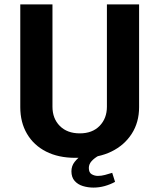

<svg xmlns="http://www.w3.org/2000/svg" viewBox="-20 -706 724 871"><path d="M322 10Q245 10 189 -18.5Q133 -47 102.5 -99Q72 -151 72 -220V-686H218V-222Q218 -168 251.5 -134.5Q285 -101 342 -101Q399 -101 432 -135Q465 -169 465 -222V-686H611V-220Q611 -151 577.5 -99Q544 -47 485.5 -18.5Q427 10 350 10ZM404 145Q379 145 356 138Q333 131 318.5 114.5Q304 98 304 71Q304 47 318.5 28.5Q333 10 350 0H428Q408 11 395.5 25Q383 39 383 56Q383 77 396 84.5Q409 92 424 92Q440 92 456.5 87.5Q473 83 489 78L502 119Q480 131 455 138Q430 145 404 145Z"/></svg>

Font: Chivo Medium SemiBold
Style: Regular
Weight: 600
Version: Version 2.002